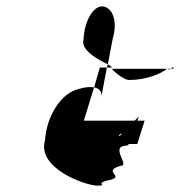

<svg xmlns="http://www.w3.org/2000/svg" viewBox="-20 -762 562 600"><path d="M121 -325C93 -235 250 -182 283 -182C324 -182 267 -188 325 -200C371 -212 296 -227 358 -244C387 -244 320 -307 377 -307C381 -309 381 -310 383 -312H409L432 -385H409C411 -389 413 -394 414 -398L401 -385H242L274 -489C262 -491 247 -490 230 -485C168 -473 125 -394 121 -325ZM241 -638C233 -611 270 -583 317 -561L332 -640C346 -687 337 -728 310 -740C277 -753 244 -703 241 -638ZM274 -489C290 -486 298 -476 297 -461L314 -551H292ZM317 -561 314 -551H330C328 -554 323 -558 317 -561ZM297 -461 295 -452C296 -455 297 -458 296 -457ZM329 -547C349 -526 372 -512 384 -512C437 -512 484 -532 502 -547ZM353 -336C351 -339 352 -342 362 -345ZM502 -547H504V-548ZM504 -547H514C510 -545 507 -544 504 -547ZM514 -547H521C524 -558 520 -551 514 -547Z"/></svg>

Font: bitstorm
Style: ulcnobl
Weight: 400
Version: Version 0.2